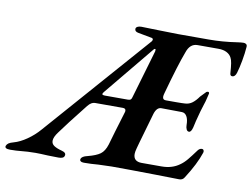

<svg xmlns="http://www.w3.org/2000/svg" viewBox="-139 -768 1154 878"><g transform="rotate(10 437.5 -328.5)"><path d="M-65 -9Q-62 -17 -54.5 -22Q-47 -27 -32 -31Q-3 -39 28.5 -61Q60 -83 84 -111L510 -596Q513 -601 513 -604Q513 -611 502 -612L443 -623Q426 -626 426 -638Q426 -645 433 -649Q440 -653 451 -653Q469 -653 529 -651Q593 -649 622 -649H764Q829 -649 894 -659Q914 -662 925 -662Q932 -662 937 -658Q942 -654 941 -645Q939 -616 932.5 -580.5Q926 -545 919 -522Q916 -512 911 -507Q906 -502 900 -502Q889 -502 889 -516Q887 -544 884.5 -560Q882 -576 877 -585Q870 -599 854.5 -607Q839 -615 816 -615H719Q684 -615 670 -573Q646 -510 608 -372Q605 -362 605 -355Q605 -341 620 -341H668Q696 -341 709 -342Q728 -343 742.5 -354Q757 -365 771 -385L796 -411Q800 -413 803 -413Q809 -413 809 -406Q807 -399 803.5 -383Q800 -367 795 -353Q786 -327 772 -272Q768 -252 765 -241Q759 -218 749 -218Q741 -218 737 -226.5Q733 -235 733 -246Q733 -272 724.5 -286.5Q716 -301 701 -301L606 -302Q585 -302 575 -271Q551 -189 535 -132L527 -103Q522 -85 522 -75Q522 -40 561 -40H653Q702 -40 736 -65Q752 -76 766.5 -93.5Q781 -111 800 -137Q809 -151 821 -151Q827 -151 829.5 -146Q832 -141 830 -135Q812 -80 767 -10Q759 4 743 4L632 2Q502 0 429 0Q409 0 367 2Q334 5 300 5Q290 5 285 1Q280 -3 282 -9Q285 -22 312 -28Q351 -38 369.5 -51.5Q388 -65 398 -97L416 -159Q436 -227 445 -255Q446 -257 446 -262Q446 -273 432 -273H303Q286 -273 270 -253Q190 -152 160 -110Q142 -86 142 -69Q142 -55 154.5 -46.5Q167 -38 190 -32Q214 -26 209 -11Q206 2 182 2L132 1Q96 -1 75 -1Q54 -1 39 0Q24 1 14 2Q-15 5 -42 5Q-69 5 -65 -9ZM448 -314Q457 -314 461 -317Q465 -320 467 -328L533 -553Q535 -564 531 -564Q526 -564 521 -556L335 -330Q329 -323 329 -319Q329 -314 344 -314Z"/></g></svg>

Font: EB Garamond SemiBold
Style: Italic
Weight: 600
Italic angle: -17.2°
Designer: Georg Duffner and Octavio Pardo
Foundry: Georg Duffner
Version: Version 1.000